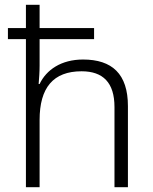

<svg xmlns="http://www.w3.org/2000/svg" viewBox="-20 -780 636 800"><path d="M145 -760H88V-663H13V-617H88V0H145V-280C145 -415 202 -483 320 -483C409 -483 457 -436 457 -334V0H513V-338C513 -472 447 -532 326 -532C235 -532 173 -489 145 -430H141C143 -455 145 -479 145 -507V-617H372V-663H145Z"/></svg>

Font: Noto Sans Devanagari UI Light
Style: Regular
Weight: 300
Designer: Jelle Bosma - Monotype Design Team
Foundry: Monotype Imaging Inc.
Version: Version 2.004